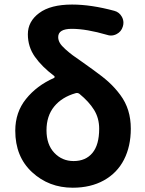

<svg xmlns="http://www.w3.org/2000/svg" viewBox="-20 -832 655 865"><path d="M311.5 -106.4Q366.2 -106.4 396.5 -143.1Q426.8 -179.7 426.8 -252Q426.8 -299.8 403.8 -336.9Q380.9 -374 337.9 -409.2Q330.1 -415 320.3 -412.1Q258.8 -394.5 224.1 -352.1Q189.5 -309.6 189.5 -245.1Q189.5 -180.7 224.6 -143.6Q259.8 -106.4 311.5 -106.4ZM495.1 -783.2Q517.6 -777.3 529.3 -755.9Q536.1 -743.2 536.1 -729.5Q536.1 -720.7 533.2 -711.9Q526.4 -689.5 505.9 -678.7Q493.2 -671.9 479.5 -671.9Q470.7 -671.9 462.9 -674.8Q369.1 -702.1 303.7 -702.1Q242.2 -702.1 242.2 -665Q242.2 -651.4 249.5 -638.7Q256.8 -626 274.9 -609.9Q293 -593.8 307.6 -583Q322.3 -572.3 354 -550.3Q385.7 -528.3 402.3 -515.6Q443.4 -486.3 470.7 -461.4Q498 -436.5 522 -404.3Q545.9 -372.1 557.6 -334.5Q569.3 -296.9 569.3 -252Q569.3 -172.9 538.6 -112.8Q507.8 -52.7 448.2 -19.5Q388.7 13.7 307.6 13.7Q200.2 13.7 124.5 -56.2Q48.8 -126 48.8 -243.2Q48.8 -326.2 97.2 -386.2Q145.5 -446.3 222.7 -480.5Q225.6 -481.4 226.1 -484.9Q226.6 -488.3 223.6 -490.2Q168.9 -531.2 137.2 -576.2Q105.5 -621.1 105.5 -677.7Q105.5 -735.4 156.7 -773.4Q208 -811.5 304.7 -811.5Q390.6 -811.5 495.1 -783.2Z"/></svg>

Font: Gen Jyuu GothicX Bold
Style: Bold
Weight: 700
Designer: Ryoko NISHIZUKA (kana &amp; ideographs); Paul D. Hunt (Latin, Greek &amp; Cyrillic); Wenlong ZHANG (bopomofo); Sandoll C
Version: Version 1.058.20140828